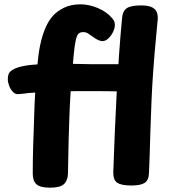

<svg xmlns="http://www.w3.org/2000/svg" viewBox="-20 -847 790 887"><path d="M211.1 20Q165.7 20 148.5 4.4Q131.3 -11.2 131.3 -45.3Q131.3 -81.7 131.8 -112Q132.3 -142.3 133.3 -177.2Q134.3 -212 136.3 -261Q137.3 -287 138.3 -324.9Q139.3 -362.9 142.8 -422.4Q146.3 -481.9 155.3 -571Q160.3 -619 169.9 -657.4Q179.4 -695.8 193.1 -725.1Q206.8 -754.3 224.8 -774.3Q243.2 -794.8 275 -810.9Q306.8 -827 352.3 -827Q391.4 -827 432.4 -809.7Q473.4 -792.3 497.3 -763.7Q505.1 -754.4 507.9 -747.9Q510.7 -741.3 510.7 -731.4Q510.7 -716.8 502.2 -699.3Q493.7 -681.8 480.4 -669.3Q467.1 -656.9 452.8 -656.9Q445.8 -656.9 435.3 -661.3Q424.8 -665.8 413.1 -674.1Q397.1 -686 386.9 -692.3Q376.8 -698.7 364.2 -698.7Q351.2 -698.7 343.4 -692Q335.7 -685.3 330.3 -662.9Q325 -640.6 320.3 -592Q314.3 -526.9 310.8 -482.3Q307.3 -437.8 305.3 -406.4Q303.3 -375 302.3 -350.5Q301.3 -326 300.3 -300Q298.3 -245 297.2 -204.9Q296.1 -164.9 295.6 -128.1Q295.1 -91.2 294.1 -45.8Q293.1 -13.6 275.8 3.2Q258.6 20 211.1 20ZM62.3 -412Q49.2 -412 38.7 -423.4Q28.1 -434.9 22.1 -451.1Q16.1 -467.3 16.1 -480.7Q16.1 -506 26.7 -515.6Q37.3 -525.2 49.3 -530.4Q76.3 -541.8 120.1 -546.8Q163.9 -551.8 222.1 -552.6Q280.3 -553.4 351.3 -551.4Q372.1 -550.4 401.8 -550.4Q431.6 -550.4 464.2 -550.4Q496.9 -550.4 527.4 -550.4Q557.9 -550.4 580.6 -550.4Q603.2 -550.4 611.4 -550.4Q637.4 -550.4 651.2 -536.9Q664.9 -523.3 664.9 -495Q664.9 -455 649.8 -439.5Q634.7 -424 613.2 -424Q607.2 -424 587.4 -424Q567.6 -424 540.8 -424.5Q514 -425 486.3 -425.5Q458.7 -426 435.7 -426Q412.8 -426 401.3 -426Q369.6 -426 331 -425.9Q292.4 -425.8 252.7 -424.8Q212.9 -423.8 176.1 -421.8Q139.3 -419.8 109.3 -417Q102.3 -416 86.3 -414Q70.3 -412 62.3 -412ZM544.1 -765.2Q546.9 -796.1 565.7 -809.1Q584.6 -822 631.6 -822Q665.9 -822 682.8 -813.1Q699.7 -804.1 704.7 -789.7Q709.8 -775.2 708.8 -759.2Q706.8 -731.2 700.7 -672.2Q694.6 -613.1 687.1 -508.1Q679.6 -403 674.6 -236Q673.6 -183 671.6 -134.8Q669.6 -86.7 668.3 -49.1Q667.6 -14.7 648.7 -2.3Q629.9 10 586.6 10Q541.1 10 521.8 -2.7Q502.4 -15.4 503.4 -53Q506.4 -139.2 510.1 -229.6Q513.7 -319.9 518.7 -410.8Q523.7 -501.7 529.8 -591.2Q535.9 -680.7 544.1 -765.2Z"/></svg>

Font: Playpen Sans Thai
Style: Regular
Weight: 400
Designer: Sirin Gunkloy, Laura Meseguer, Veronika Burian, José Scaglione
Foundry: TypeTogether
Version: Version 2.000